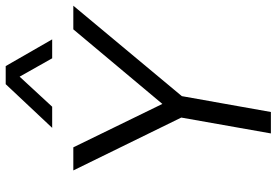

<svg xmlns="http://www.w3.org/2000/svg" viewBox="-172 -822 993 690"><g transform="rotate(-90 325.0 -476.5)"><path d="M650 -710 325 -320 268 0H191L248 -322L58 -710H141L297 -390L565 -710ZM529 -786H461L395 -903L287 -786H211L368 -953H433Z"/></g></svg>

Font: Livvic
Style: Italic
Weight: 400
Italic angle: -10°
Designer: Jacques Le Bailly, Baron von Fonthausen
Version: Version 1.001; ttfautohint (v1.8.2)